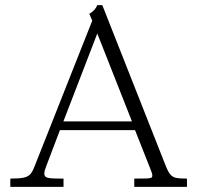

<svg xmlns="http://www.w3.org/2000/svg" viewBox="-20 -725 766 745"><path d="M114.5 -80.5 338 -645 326.5 -671.5Q337 -677 345.5 -686.2Q354 -695.5 357 -705H377L621.5 -85.5Q631.5 -59.5 640.2 -48.8Q649 -38 662.5 -35Q676 -32 705.5 -32V0H501V-32Q537 -32 549.5 -32.5Q562 -33 566.5 -35.2Q571 -37.5 571 -43.5Q571 -48 569.5 -53.5Q568 -59 564.5 -67L504 -220H212.5L159.5 -80.5Q156.5 -72 154.2 -64.8Q152 -57.5 152 -51Q152 -42 158.5 -38Q165 -34 179.2 -33Q193.5 -32 226.5 -32V0H20V-32Q55.5 -32 72.2 -35.8Q89 -39.5 97.5 -49Q106 -58.5 114.5 -80.5ZM492 -254 357.5 -595 226 -254Z"/></svg>

Font: Didactic
Style: Regular
Weight: 400
Designer: Tyler Finck
Foundry: Etcetera Type Co
Version: Version 3.007;FEAKit 1.0